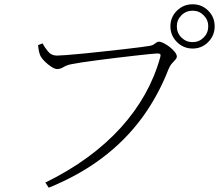

<svg xmlns="http://www.w3.org/2000/svg" viewBox="-20 -837 1040 898"><path d="M777 -714Q777 -757 807.5 -787Q838 -817 881 -817Q924 -817 954 -787Q984 -757 984 -714Q984 -671 954 -640.5Q924 -610 881 -610Q838 -610 807.5 -640.5Q777 -671 777 -714ZM807 -714Q807 -683 828.5 -661.5Q850 -640 881 -640Q911 -640 932.5 -661.5Q954 -683 954 -714Q954 -744 932.5 -765.5Q911 -787 881 -787Q850 -787 828.5 -765.5Q807 -744 807 -714ZM246 -577Q258 -577 291 -579.5Q324 -582 370 -586.5Q416 -591 465.5 -596.5Q515 -602 560.5 -607Q606 -612 639 -616.5Q672 -621 683 -623Q693 -625 699.5 -629.5Q706 -634 711.5 -638Q717 -642 723 -642Q732 -642 746 -635Q760 -628 774 -617Q788 -606 797.5 -594Q807 -582 807 -573Q807 -565 800 -557.5Q793 -550 784 -540Q775 -530 768 -513Q719 -387 642 -283Q565 -179 457.5 -98Q350 -17 208 41L192 17Q302 -37 390 -101.5Q478 -166 545 -240Q612 -314 658 -396Q704 -478 729 -568Q733 -582 728.5 -584.5Q724 -587 715 -587Q707 -587 678.5 -584Q650 -581 609.5 -576.5Q569 -572 524 -566.5Q479 -561 436.5 -555.5Q394 -550 361.5 -545Q329 -540 315 -537Q293 -533 277.5 -523.5Q262 -514 248 -514Q236 -514 219.5 -525Q203 -536 189 -550Q175 -564 170 -574Q166 -582 163 -593.5Q160 -605 158 -626L179 -634Q188 -617 204 -597Q220 -577 246 -577Z"/></svg>

Font: Noto Serif JP
Style: Regular
Weight: 200
Designer: Ryoko NISHIZUKA 西塚涼子 (kana & ideographs); Frank Grießhammer (Latin, Greek & Cyrillic); Wenlong ZHANG 张文龙 (bopomofo); San
Foundry: Adobe
Version: Version 2.001;hotconv 1.1.0;makeotfexe 2.6.0